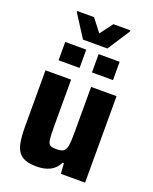

<svg xmlns="http://www.w3.org/2000/svg" viewBox="-162 -967 847 1064"><g transform="rotate(20 262.0 -435.5)"><path d="M52 -183V-510H203V-237Q203 -178 206.5 -155.5Q210 -133 220.5 -126.5Q231 -120 259 -120Q288 -120 300.5 -130Q313 -140 317 -164.5Q321 -189 321 -246V-510H471V0H328L324 -61H316Q283 8 186 8Q129 8 100 -12.5Q71 -33 61.5 -73Q52 -113 52 -183ZM101 -587V-695H225V-587ZM298 -587V-695H422V-587ZM189 -741 105 -872V-879H204L262 -804L318 -879H418V-872L333 -741Z"/></g></svg>

Font: Saira Semi Condensed
Style: Bold
Weight: 700
Width: 4
Designer: Hector Gatti with collaboration of the Omnibus-Type team
Foundry: Omnibus-Type
Version: Version 1.001; ttfautohint (v1.8)